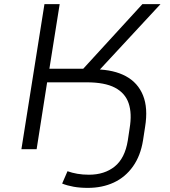

<svg xmlns="http://www.w3.org/2000/svg" viewBox="-20 -725 824 933"><path d="M407 188Q369 188 338 182.5Q307 177 282 167L308 107Q330 115 356 119.5Q382 124 412 124Q488 124 537.5 84Q587 44 601 -42L610 -102Q622 -174 605 -223.5Q588 -273 538.5 -299Q489 -325 401 -325H209L158 0H84L196 -705H270L220 -391H400L368 -373L672 -705H760L442 -362L447 -388Q534 -386 592 -354.5Q650 -323 675 -261.5Q700 -200 685 -108L675 -43Q663 32 626 84Q589 136 533 162Q477 188 407 188Z"/></svg>

Font: Nunito Sans 7pt SemiExpanded Light
Style: Italic
Weight: 300
Width: 6
Italic angle: -9°
Designer: Vernon Adams
Foundry: Vernon Adams
Version: Version 3.101;gftools[0.9.27]